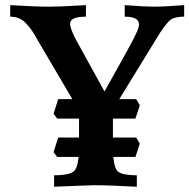

<svg xmlns="http://www.w3.org/2000/svg" viewBox="-20 -713 723 733"><path d="M502.4 0Q397 -5.9 340.3 -5.9Q323.2 -5.9 186.5 0V-43.9Q251 -43.9 265.4 -62.7Q279.8 -81.5 281.7 -138.2V-291L123 -561Q103 -599.1 79.1 -624.3Q55.2 -649.4 19 -649.4V-693.4Q115.7 -687.5 170.4 -687.5Q210.4 -687.5 308.1 -693.4V-649.4Q247.6 -649.4 247.6 -622.6Q247.6 -602.5 273.9 -554.2L378.9 -363.8Q455.6 -500.5 475.8 -538.1Q496.1 -575.7 503.4 -593Q510.7 -610.4 510.7 -619.6Q510.7 -649.4 456.1 -649.4V-693.4Q533.7 -687.5 568.8 -687.5Q605.5 -687.5 683.1 -693.4V-649.4Q640.6 -649.4 624.5 -631.8Q608.4 -614.3 591.3 -588.4Q579.1 -569.3 411.1 -294.9V-140.1Q413.1 -81.5 426 -62.7Q439 -43.9 502.4 -43.9ZM497.1 -113.8H198.2L184.6 -132.3L202.1 -188H500L513.7 -164.6ZM497.1 -260.3H198.2L184.6 -278.8L202.1 -334.5H500L513.7 -311Z"/></svg>

Font: Kelvinch
Style: Bold
Weight: 700
Designer: Paul James Miller
Foundry: High-Logic / Made with FontCreator
Version: Version 3.501;March 28, 2021;FontCreator 13.0.0.2683 64-bit